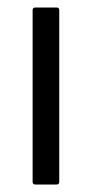

<svg xmlns="http://www.w3.org/2000/svg" viewBox="-20 -492 244 512"><path d="M138 -7Q138 0 131 0H74Q67 0 67 -7V-465Q67 -472 74 -472H131Q138 -472 138 -465Z"/></svg>

Font: Glory
Style: Regular
Weight: 400
Designer: Robert Leuschke
Foundry: Robert Leuschke
Version: Version 1.011